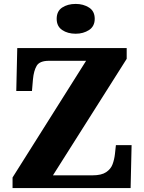

<svg xmlns="http://www.w3.org/2000/svg" viewBox="-20 -959 736 979"><path d="M44 0V-54L419 -649H230Q182 -649 167 -623.5Q152 -598 148 -554L143 -495H63L68 -714H626V-659L250 -65H452Q497 -65 521 -81Q545 -97 554 -121.5Q563 -146 566 -173L571 -219H651L646 0ZM366 -787Q325 -787 297 -806Q269 -825 269 -863Q269 -902 297 -920.5Q325 -939 366 -939Q405 -939 434 -920.5Q463 -902 463 -863Q463 -825 434 -806Q405 -787 366 -787Z"/></svg>

Font: Noto Serif Tamil ExtraBold
Style: Italic
Weight: 800
Italic angle: -12°
Designer: Indian Type Foundry, Tom Grace, and the Monotype Design Team
Foundry: Monotype Imaging Inc.
Version: Version 2.003; ttfautohint (v1.8.4.7-5d5b)